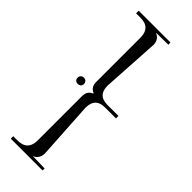

<svg xmlns="http://www.w3.org/2000/svg" viewBox="8 -683 937 937"><g transform="rotate(-45 476.0 -214.5)"><path d="M524 -262C496 -262 483 -246 478 -232H475C470 -246 457 -262 429 -262H123C55 -262 52 -309 52 -337V-361H35V-142L49 -141L51 -223H52C57 -209 73 -192 101 -192L399 -210C467 -210 468 -163 468 -135V-68H485V-135C485 -163 485 -210 553 -210L852 -192C880 -192 895 -209 900 -223H902L903 -141L918 -142V-361H900V-337C900 -309 898 -262 830 -262ZM476 -297C489 -297 498 -306 498 -319C498 -332 489 -341 476 -341C463 -341 455 -332 455 -319C455 -306 463 -297 476 -297Z"/></g></svg>

Font: FoglihtenDeH04
Style: Regular
Weight: 500
Version: Version 0.68